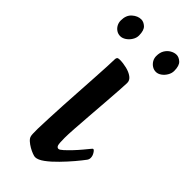

<svg xmlns="http://www.w3.org/2000/svg" viewBox="-234 -747 800 800"><g transform="rotate(45 166.5 -346.5)"><path d="M166.3 13.3Q161.4 13.3 150.2 9.2Q139 5.1 126.5 -2.1Q114 -9.3 104.6 -17.8Q95.2 -26.2 92.9 -34.8Q91.2 -39.8 90.9 -50Q90.6 -60.2 90.6 -77.8Q91.3 -101.5 92.8 -138.6Q94.3 -175.8 96.8 -220.1Q99.3 -264.5 102.2 -309.8Q105 -355.1 107.5 -396.2Q110 -437.3 111.5 -467.2Q113 -497.1 113 -509.8Q113 -516.9 116.2 -520.3Q119.4 -523.7 128.7 -523.7Q149 -523.7 170.1 -518.5Q191.2 -513.4 205.3 -503Q219.4 -492.7 219.4 -476.9Q219.4 -466 217.1 -433.1Q214.7 -400.1 211.6 -356.1Q208.4 -312 204.8 -266.8Q201.3 -221.5 198.9 -185Q196.6 -148.5 196.6 -131Q196.6 -97.2 199.8 -88.6Q203 -79.9 211.1 -79.9Q216.8 -79.9 229.6 -91.5Q242.4 -103.1 257.8 -119.3Q273.1 -135.5 286.3 -151.4Q299.4 -167.3 305.9 -175.1Q308.8 -178.4 310.5 -180.4Q312.1 -182.4 314.4 -182.4Q319 -182.4 325.8 -171.3Q332.7 -160.3 332.7 -148.7Q332.7 -139.6 327.3 -132.5Q316.5 -117.8 296.2 -93.6Q275.8 -69.5 251.8 -44.9Q227.9 -20.2 205.3 -3.5Q182.6 13.3 166.3 13.3ZM60.9 -594Q48.1 -594 38 -600.7Q27.9 -607.3 22 -618.2Q16.1 -629.1 16.1 -642.3Q16.1 -673.2 34.6 -689.5Q53.1 -705.8 73.7 -705.8Q87.8 -705.8 101.1 -693.8Q114.4 -681.8 114.4 -651.2Q114.4 -637.1 106 -623.7Q97.6 -610.2 85.2 -602.1Q72.8 -594 60.9 -594ZM271.1 -593.7Q258.6 -593.7 248.4 -600.4Q238.1 -607 231.7 -617.9Q225.4 -628.8 225.4 -642Q225.4 -662.7 233.9 -676.6Q242.4 -690.5 255.7 -698Q268.9 -705.5 281.7 -705.5Q295.8 -705.5 309.1 -693.5Q322.5 -681.5 322.5 -650.9Q322.5 -636.8 314.5 -623.4Q306.5 -609.9 294.7 -601.8Q283 -593.7 271.1 -593.7Z"/></g></svg>

Font: Briem Hand Thin
Style: Regular
Weight: 100
Designer: Gunnlaugur SE Briem, Eben Sorkin
Foundry: Sorkin Type Co.
Version: Version 1.003